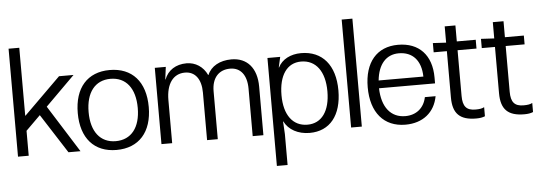

<svg xmlns="http://www.w3.org/2000/svg" viewBox="-56 -912 3698 1304"><g transform="rotate(-5 1792.5 -260.0)"><path d="M37 -736V0H110V-170L209 -268L381 0H463L261 -321L461 -520H362L112 -273H110V-736Z M708 -532C556 -532 467 -431 467 -259C467 -88 556 13 708 13C861 13 951 -88 951 -259C951 -431 861 -532 708 -532ZM541 -259C541 -393 603 -472 708 -472C814 -472 876 -393 876 -259C876 -126 814 -47 708 -47C603 -47 541 -126 541 -259Z M1088 0V-294C1088 -405 1136 -470 1216 -470C1285 -470 1326 -416 1326 -324V0H1399V-327C1399 -417 1446 -470 1524 -470C1595 -470 1637 -416 1637 -324V0H1710V-331C1710 -457 1646 -532 1538 -532C1459 -532 1398 -498 1374 -440H1372C1345 -498 1293 -532 1232 -532C1159 -532 1104 -496 1081 -435H1079L1090 -520H1015V0Z M2013 -533C1941 -533 1882 -502 1856 -449H1854L1870 -520H1783V216H1856V5L1851 -81H1853C1882 -23 1946 12 2025 12C2163 12 2244 -89 2244 -259C2244 -431 2158 -533 2013 -533ZM1856 -259C1856 -395 1912 -476 2008 -476C2109 -476 2169 -395 2169 -259C2169 -125 2112 -45 2015 -45C1915 -45 1856 -125 1856 -259Z M2308 -736V0H2381V-736Z M2898 -162H2825C2810 -88 2756 -45 2682 -45C2583 -45 2523 -120 2520 -249H2902V-289C2902 -442 2817 -532 2674 -532C2529 -532 2444 -432 2444 -262C2444 -90 2531 13 2678 13C2796 13 2878 -52 2898 -162ZM2522 -302C2533 -412 2588 -474 2674 -474C2769 -474 2825 -411 2827 -302Z M3001 -144C3001 -34 3049 13 3160 13C3185 13 3203 10 3220 3V-59C3206 -51 3188 -48 3160 -48C3099 -48 3074 -77 3074 -148V-460H3203V-520H3074V-629H3001V-518L2911 -523V-460H3001Z M3329 -144C3329 -34 3377 13 3488 13C3513 13 3531 10 3548 3V-59C3534 -51 3516 -48 3488 -48C3427 -48 3402 -77 3402 -148V-460H3531V-520H3402V-629H3329V-518L3239 -523V-460H3329Z"/></g></svg>

Font: Non Bureau Light
Style: Regular
Weight: 300
Designer: Jona Saucedo
Foundry: Non Foundry
Version: Version 1.000;FEAKit 1.0